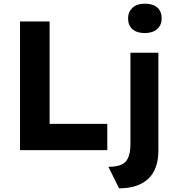

<svg xmlns="http://www.w3.org/2000/svg" viewBox="-20 -817 955 1045"><path d="M89 0V-700H250V-143H564V0ZM768 -637Q725 -637 701 -658Q677 -679 677 -717Q677 -752 701 -774.5Q725 -797 768 -797Q812 -797 836 -776Q860 -755 860 -717Q860 -681 835.5 -659Q811 -637 768 -637ZM628 208 570 91Q637 91 663.5 63Q690 35 690 -35V-530H842V1Q842 106 786 157Q730 208 628 208Z"/></svg>

Font: Readex Pro bold
Style: Bold
Weight: 700
Designer: Bonnie Shaver-Troup, Thomas Jockin
Foundry: Lexend
Version: Version 1.200; ttfautohint (v1.8.3)